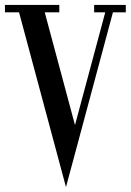

<svg xmlns="http://www.w3.org/2000/svg" viewBox="-34 -720 529 777"><path d="M475 -700H347V-670H391.9L269.5 -213.8L147.1 -670H206V-700H-14V-670H43.1L233 37L285 -156V-156.3L423 -670H475.1Z"/></svg>

Font: Picaflor 12 pt
Style: Regular
Weight: 400
Designer: Ariel Martín Pérez
Foundry: Tunera Type Foundry
Version: Version 1.000;hotconv 1.0.109;makeotfexe 2.5.65596